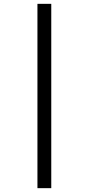

<svg xmlns="http://www.w3.org/2000/svg" viewBox="-20 -889 462 1000"><path d="M247 -869V91H175V-869Z"/></svg>

Font: Merriweather Light 18pt Light
Style: Regular
Weight: 300
Version: Version 2.100